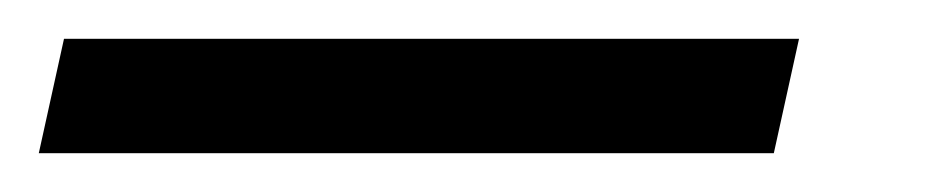

<svg xmlns="http://www.w3.org/2000/svg" viewBox="-100 63 491 99"><path d="M-80 142H299L312 83H-67Z"/></svg>

Font: Noto Serif Tamil ExtraCondensed
Style: Bold Italic
Weight: 700
Width: 2
Italic angle: -12°
Designer: Indian Type Foundry, Tom Grace, and the Monotype Design Team
Foundry: Monotype Imaging Inc.
Version: Version 2.003